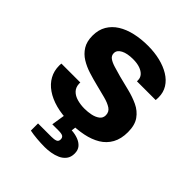

<svg xmlns="http://www.w3.org/2000/svg" viewBox="-204 -657 963 963"><g transform="rotate(45 278.0 -175.0)"><path d="M277.4 12Q222.3 12 178.4 0.2Q134.4 -11.7 103.1 -33.4Q71.8 -55 55.3 -85.1Q38.7 -115.1 38.7 -152.5Q38.7 -157.1 39.1 -161Q39.5 -164.9 39.7 -167.3H173.8Q173.6 -165.1 173.6 -162.9Q173.6 -160.7 173.6 -158.7Q174.6 -133.6 189.6 -118.1Q204.7 -102.6 229.1 -95.8Q253.6 -89 281.3 -89Q304.7 -89 327.3 -93.7Q350 -98.5 365.3 -110Q380.7 -121.5 380.7 -141.3Q380.7 -165.3 361.3 -178.2Q341.8 -191 310.2 -199.2Q278.6 -207.4 242.2 -216.6Q208.3 -224.9 174.4 -235.6Q140.4 -246.3 112.7 -263.4Q85 -280.5 67.8 -307.9Q50.7 -335.3 50.7 -376.7Q50.7 -418.5 68.7 -448.8Q86.7 -479.1 118.3 -498.8Q149.9 -518.5 192.3 -528.2Q234.7 -537.9 283.6 -537.9Q330.2 -537.9 370 -528.2Q409.8 -518.5 440.1 -500Q470.5 -481.5 487.4 -454.3Q504.3 -427 504.3 -392.6Q504.3 -386.5 503.9 -380Q503.5 -373.6 503.3 -372.3H370.4V-379.6Q370.4 -397.7 359.1 -410.3Q347.8 -423 327.4 -430.2Q307 -437.4 278.3 -437.4Q258.2 -437.4 241.5 -434.2Q224.8 -431 213.1 -424.8Q201.4 -418.7 194.8 -410.1Q188.3 -401.6 188.3 -390.1Q188.3 -372.7 202.5 -362.4Q216.7 -352.2 240.9 -344.9Q265.1 -337.7 293.8 -329.6Q330.3 -320.2 369.6 -310.6Q408.9 -301 442.9 -285.1Q476.9 -269.2 498 -239.6Q519.1 -210.1 519.1 -160.1Q519.1 -112.4 500.6 -79Q482.1 -45.7 449.2 -25.8Q416.3 -6 372.3 3Q328.3 12 277.4 12ZM277 188.3Q250 188.3 220.5 185.8Q191 183.2 169 178.6V127.8H263.9Q283.4 127.8 294.8 123.3Q306.2 118.7 306.2 104.3Q306.2 91.6 297.8 85.9Q289.4 80.3 265.9 80.3H222.7L238 -17.1H320L312.9 32.9Q337.1 34.1 358.6 42.1Q380 50 393 65Q406 80 406 104.7Q406 130.3 393.2 146.9Q380.3 163.4 360.5 172.3Q340.7 181.1 318.5 184.7Q296.3 188.3 277 188.3Z"/></g></svg>

Font: Archivo SemiBold
Style: Regular
Weight: 600
Designer: Hector Gatti
Foundry: Omnibus-Type
Version: Version 2.001